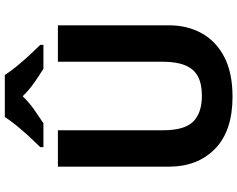

<svg xmlns="http://www.w3.org/2000/svg" viewBox="-114 -860 984 796"><g transform="rotate(-90 378.0 -462.0)"><path d="M671 -252Q671 -178 638.5 -118.5Q606 -59 540.5 -24.5Q475 10 375 10Q233 10 159 -62.5Q85 -135 85 -254V-714H236V-277Q236 -189 272 -153Q308 -117 379 -117Q429 -117 460 -134Q491 -151 505.5 -187Q520 -223 520 -278V-714H671ZM465 -934Q479 -912 501.5 -884.5Q524 -857 548 -831Q572 -805 590 -787V-774H491Q465 -790 434 -811.5Q403 -833 377 -860Q351 -833 321 -812Q291 -791 265 -774H166V-787Q185 -806 208.5 -831.5Q232 -857 254.5 -884.5Q277 -912 291 -934Z"/></g></svg>

Font: Noto Sans Sinhala
Style: Regular
Weight: 400
Designer: Jelle Bosma - Monotype Design Team
Foundry: Monotype Imaging Inc.
Version: Version 2.006